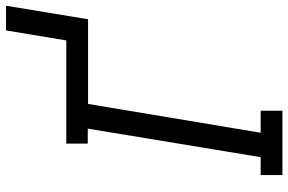

<svg xmlns="http://www.w3.org/2000/svg" viewBox="-184 -796 980 653"><g transform="rotate(-90 306.5 -470.0)"><path d="M37 0V-74H98L195 -662H144V-735H495L529 -940H613L567 -661H279L181 -74H256V0Z"/></g></svg>

Font: Iosevka Curly Slab ExObl
Style: Regular
Weight: 400
Width: 7
Italic angle: -9°
Monospace: yes
Designer: Belleve Invis
Foundry: Belleve Invis
Version: Version 11.1.0; ttfautohint (v1.8.3)